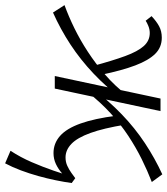

<svg xmlns="http://www.w3.org/2000/svg" viewBox="28 -488 654 750"><g transform="rotate(90 355.0 -113.0)"><path d="M29 7 0 -38Q44 -54 90 -76.5Q136 -99 182 -129Q228 -159 271.5 -196.5Q315 -234 352 -282L371 -268Q322 -203 267.5 -151.5Q213 -100 153.5 -61Q94 -22 29 7ZM238 -148Q217 -226 199 -275Q181 -324 160 -347.5Q139 -371 109 -371Q95 -371 81.5 -365.5Q68 -360 61 -355L43 -378Q63 -397 82.5 -407.5Q102 -418 127 -418Q165 -418 190.5 -392Q216 -366 235.5 -314.5Q255 -263 272 -182ZM277 0 365 -413H414L326 0ZM342 -131 324 -145Q373 -210 426.5 -261.5Q480 -313 539 -352Q598 -391 661 -420L691 -379Q647 -362 601.5 -339.5Q556 -317 510.5 -287Q465 -257 422.5 -218Q380 -179 342 -131ZM578 5Q540 5 511 -20.5Q482 -46 462.5 -100.5Q443 -155 432 -241L467 -275Q481 -190 499.5 -139Q518 -88 542 -65Q566 -42 595 -42Q613 -42 628 -49Q643 -56 655.5 -65Q668 -74 676 -80L695 -66Q677 -46 659 -30Q641 -14 621 -4.5Q601 5 578 5ZM618 194 569 173Q595 133 613.5 90Q632 47 646.5 5Q661 -37 671 -73L695 -66Q691 -37 684 -3Q677 31 667.5 65Q658 99 645.5 132.5Q633 166 618 194Z"/></g></svg>

Font: Ysabeau Office Light
Style: Italic
Weight: 300
Italic angle: -12°
Designer: Christian Thalmann (Catharsis Fonts)
Version: Version 2.001;gftools[0.9.30]; featfreeze: tnum,lnum,ss02